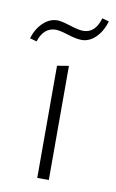

<svg xmlns="http://www.w3.org/2000/svg" viewBox="-80 -644 414 686"><g transform="rotate(10 126.5 -301.0)"><path d="M18 -480 -7 -487Q4 -523 27.5 -545Q51 -567 79 -567Q93 -567 126 -556.5Q159 -546 175 -546Q219 -546 235 -602L260 -595Q249 -558 226 -535.5Q203 -513 175 -513Q156 -513 124.5 -523Q93 -533 79 -533Q35 -533 18 -480ZM105 0V-407L147 -414V0Z"/></g></svg>

Font: EauTestInfant Light
Style: Regular
Weight: 300
Designer: Christian Thalmann (Catharsis Fonts)
Version: Version 0.001;PS 000.001;hotconv 1.0.88;makeotf.lib2.5.64775